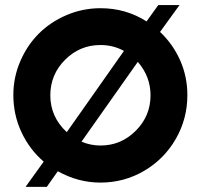

<svg xmlns="http://www.w3.org/2000/svg" viewBox="-20 -702 804 751"><path d="M682.1 -682.1 606 -577.1Q656.2 -529.8 684.6 -466.1Q712.9 -402.3 712.9 -330.1Q712.9 -237.3 667.5 -158.4Q622.1 -79.6 543.7 -33.7Q465.3 12.2 373 12.2Q285.6 12.2 206.1 -32.2L163.1 28.8H80.1L150.9 -69.8Q95.2 -117.7 63.7 -185.5Q32.2 -253.4 32.2 -330.1Q32.2 -399.4 59.3 -462.4Q86.4 -525.4 132.1 -570.8Q177.7 -616.2 240.7 -643.1Q303.7 -669.9 373 -669.9Q472.7 -669.9 553.2 -618.2L599.1 -682.1ZM176.8 -329.1Q176.8 -244.6 241.2 -185.1L464.8 -502.9Q422.9 -525.9 373 -525.9Q292 -525.9 234.4 -468Q176.8 -410.2 176.8 -329.1ZM298.8 -147.9Q334.5 -132.8 373 -132.8Q453.6 -132.8 511.2 -190.7Q568.8 -248.5 568.8 -329.1Q568.8 -402.8 519 -460Z"/></svg>

Font: Human Sans
Style: Bold
Weight: 700
Designer: Tim Radville
Foundry: Continuum
Version: Version 1.000;FEAKit 1.0